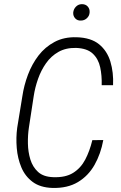

<svg xmlns="http://www.w3.org/2000/svg" viewBox="-20 -902 588 932"><path d="M428.2 -221.7 481.4 -222.2Q469.2 -155.3 439 -101.8Q408.7 -48.3 358.2 -18.1Q307.6 12.2 234.4 10.3Q175.3 8.3 138.7 -18.8Q102.1 -45.9 83.7 -89.6Q65.4 -133.3 61.3 -183.6Q57.1 -233.9 63.5 -281.7L88.4 -434.1Q96.2 -487.3 115.7 -539.3Q135.3 -591.3 167 -632.6Q198.7 -673.8 244.9 -698.5Q291 -723.1 352.1 -721.2Q421.4 -719.2 460.7 -687.3Q500 -655.3 515.9 -602.8Q531.7 -550.3 528.8 -488.3H473.6Q475.1 -534.7 466.3 -575.4Q457.5 -616.2 430.2 -641.8Q402.8 -667.5 349.1 -669.4Q299.8 -670.4 263.9 -650.1Q228 -629.9 203.6 -595.2Q179.2 -560.5 164.6 -518.8Q149.9 -477.1 143.6 -435.1L120.1 -281.7Q114.7 -245.6 115.5 -205.1Q116.2 -164.6 127.4 -127.9Q138.7 -91.3 164.8 -67.4Q190.9 -43.5 238.3 -42Q297.4 -39.6 334.7 -62.7Q372.1 -85.9 393.8 -127.4Q415.5 -168.9 428.2 -221.7ZM335.4 -840.8Q336.9 -857.4 348.4 -869.4Q359.9 -881.3 376.5 -881.8Q395 -882.3 405.8 -870.4Q416.5 -858.4 415 -841.3Q414.1 -825.2 401.9 -813.7Q389.6 -802.2 372.6 -802.2Q356 -801.3 345.2 -812.7Q334.5 -824.2 335.4 -840.8Z"/></svg>

Font: Roboto Condensed Light
Style: Italic
Weight: 300
Italic angle: -12°
Designer: Christian Robertson
Foundry: Google
Version: Version 3.0; 2020